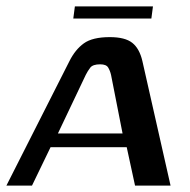

<svg xmlns="http://www.w3.org/2000/svg" viewBox="-40 -580 595 600"><path d="M-20 0 177 -389Q195 -425 222 -444.5Q249 -464 303 -464Q351 -464 373.5 -446Q396 -428 405 -389L493 0H382L356 -120H118L60 0ZM141 -163H343L307 -346Q304 -359 298 -369Q292 -379 273 -379Q250 -379 242 -368.5Q234 -358 228 -346ZM189 -522 194 -560H438L433 -522Z"/></svg>

Font: Genos Medium
Style: Italic
Weight: 500
Italic angle: -8°
Designer: Robert E. Leuschke
Foundry: Robert E. Leuschke
Version: Version 1.010